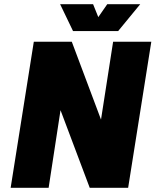

<svg xmlns="http://www.w3.org/2000/svg" viewBox="-20 -900 745 920"><path d="M546 -751 652 -880H494L451 -818L426 -880H268L330 -751ZM522 -700 464 -327 324 -700H142L31 0H213L270 -372L410 0H594L705 -700Z"/></svg>

Font: Arthouse Owned Black
Style: Italic
Weight: 900
Italic angle: -10°
Designer: Jeremy Tribby
Foundry: Tribby Type
Version: Version 1.000;PS 001.000;hotconv 1.0.88;makeotf.lib2.5.64775